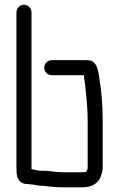

<svg xmlns="http://www.w3.org/2000/svg" viewBox="-20 -762 507 817"><path d="M200 -442H337V-440C345 -379 353 -315 353 -246V-50C353 -47 353 -44 352 -42L348 -32C345 -30 336 -29 332 -29H246C214 -29 184 -37 156 -35C143 -35 129 -40 114 -42V-710C114 -727 99 -742 82 -742C65 -742 50 -727 50 -710V-46C50 -31 51 -19 53 -11C57 5 73 21 93 21C96 21 100 21 104 22C123 22 141 29 160 29C163 28 165 28 166 29C189 32 219 35 246 35H332C368 35 394 20 406 -4C411 -17 417 -32 417 -50V-245C417 -297 414 -346 408 -394C399 -439 403 -506 352 -506H200C183 -506 168 -491 168 -474C168 -457 183 -442 200 -442Z"/></svg>

Font: Electronic
Style: SeBd
Weight: 600
Version: Version 1.011